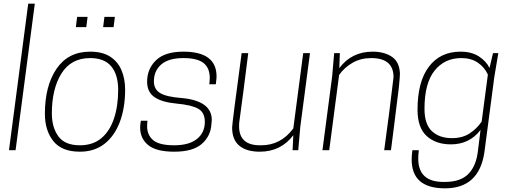

<svg xmlns="http://www.w3.org/2000/svg" viewBox="-20 -820 2783 1048"><path d="M65 0H29L134 -800H170Z M416 8Q317 8 271 -50Q225 -108 225 -199Q225 -351 288.5 -444.5Q352 -538 472 -538Q539 -538 581 -511Q623 -484 643 -437Q663 -390 663 -331Q663 -232 634.5 -155.5Q606 -79 551 -35.5Q496 8 416 8ZM416 -27Q487 -27 533 -65.5Q579 -104 602 -172.5Q625 -241 625 -329Q625 -412 587.5 -457.5Q550 -503 472 -503Q368 -503 315.5 -419Q263 -335 263 -201Q263 -125 298.5 -76Q334 -27 416 -27ZM451 -672H394L401 -728H458ZM600 -672H543L550 -728H607Z M931 8Q833 8 789 -28Q745 -64 745 -123Q745 -136 747 -148L749 -161H785Q783 -145 783 -131Q783 -83 816 -55Q849 -27 931 -27Q1012 -27 1055 -61.5Q1098 -96 1098 -155Q1098 -206 1062 -226.5Q1026 -247 944.5 -254.5Q863 -262 823 -290Q783 -318 783 -374Q783 -444 831.5 -491Q880 -538 981 -538Q1162 -538 1162 -403Q1162 -392 1160 -378L1158 -360H1122Q1124 -370 1124 -379Q1124 -388 1125 -394Q1125 -449 1091 -476Q1057 -503 981 -503Q900 -503 860 -468Q820 -433 820 -376Q820 -332 855 -311.5Q890 -291 971 -285Q1136 -270 1136 -165L1134 -142Q1130 -77 1081.5 -34.5Q1033 8 931 8Z M1398 8Q1326 8 1286.5 -24.5Q1247 -57 1247 -124Q1247 -145 1299 -530H1335Q1308 -313 1287 -160Q1285 -151 1285 -131Q1285 -27 1399 -27H1406Q1513 -27 1581 -119L1635 -530H1672L1619 -127L1608 0H1577L1581 -82Q1513 8 1398 8Z M2114 0H2077Q2091 -110 2104 -202Q2128 -393 2128 -399Q2128 -503 2006 -503Q1949 -503 1904.5 -477.5Q1860 -452 1831 -411L1777 0H1740L1793 -403L1804 -530H1835L1832 -448Q1899 -538 2014 -538Q2077 -538 2118.5 -510.5Q2160 -483 2163 -419Q2163 -401 2157 -342L2131 -134L2140 -198Q2136 -174 2114 0Z M2409 208Q2227 208 2227 51Q2227 29 2231 0H2266Q2263 26 2263 46Q2263 173 2400 173H2409Q2494 173 2537 129Q2580 85 2589 1L2603 -111Q2543 -32 2441 -32Q2359 -32 2309 -77.5Q2259 -123 2259 -221Q2259 -374 2321 -456Q2383 -538 2494 -538Q2554 -538 2594 -512Q2634 -486 2652 -449L2671 -530H2700L2678 -399L2624 11Q2595 208 2409 208ZM2447 -66Q2504 -66 2543 -91.5Q2582 -117 2609 -156L2643 -413Q2624 -454 2587.5 -478.5Q2551 -503 2498 -503Q2407 -503 2352 -434.5Q2297 -366 2297 -226Q2297 -142 2337.5 -104Q2378 -66 2447 -66Z"/></svg>

Font: Tanohe Sans ExtraLight
Style: Italic
Weight: 200
Designer: Village Type and Design LLC & Cristiano Sobral
Foundry: Cooper Hewitt Smithsonian Design Museum
Version: Version 1.00;September 29, 2021;FontCreator 13.0.0.2655 64-b